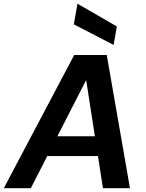

<svg xmlns="http://www.w3.org/2000/svg" viewBox="-46 -989 765 1009"><path d="M-26 0 344 -700H515L637 0H495L407 -567H406L116 0ZM108 -169 162 -273H531L547 -169ZM551 -753 342 -861 361 -969H362L568 -850Z"/></svg>

Font: DM Sans 28pt
Style: Bold Italic
Weight: 700
Italic angle: -10°
Version: Version 4.004;gftools[0.9.30]